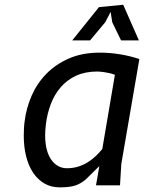

<svg xmlns="http://www.w3.org/2000/svg" viewBox="-20 -780 690 808"><path d="M463.5 -465Q454.5 -469 441.8 -472Q429 -475 417.5 -476.5Q404 -478.5 389.5 -479Q338.5 -479 300.5 -461.5Q262.5 -444 236 -413.5Q209.5 -383 194 -342.5Q178.5 -302 173 -256Q170 -231 170 -210.5Q170 -176 177 -150Q184 -124 196.5 -106.8Q209 -89.5 225.5 -80.8Q242 -72 261.5 -72Q287.5 -72 309.5 -79Q331.5 -86 349.8 -97.5Q368 -109 383.2 -123.5Q398.5 -138 410.5 -153ZM384 0 398 -81 340.5 -24.5Q330 -16 319.8 -9.8Q309.5 -3.5 297.2 0.5Q285 4.5 269 6.5Q253 8.5 231 8.5Q195.5 8.5 167.5 -7.5Q139.5 -23.5 120 -52.2Q100.5 -81 90.2 -121Q80 -161 80 -209.5Q80 -223.5 80.8 -238.2Q81.5 -253 83.5 -268Q90 -323.5 112.5 -375.8Q135 -428 174.2 -468.5Q213.5 -509 269.8 -533.8Q326 -558.5 400 -558.5Q442 -558.5 485 -551.5Q528 -544.5 566.5 -531.5L490.5 -90L485 0ZM564.5 -610H489.5L452.5 -686L445.5 -730L423 -686.5L359 -610H284L396.5 -750L498.5 -760Z"/></svg>

Font: B612 Mono
Style: Italic
Weight: 400
Italic angle: -10°
Version: Version 1.005